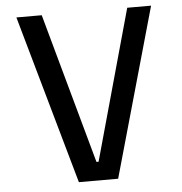

<svg xmlns="http://www.w3.org/2000/svg" viewBox="-55 -853 860 906"><g transform="rotate(-5 375.0 -400.0)"><path d="M373 -88H383L581 -800H694L468 0H282L56 -800H176Z"/></g></svg>

Font: Martian Mono VF sWd Rg
Style: Regular
Weight: 400
Width: 6
Monospace: yes
Designer: Roman Shamin
Foundry: Evil Martians
Version: Version 1.100